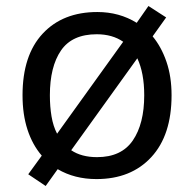

<svg xmlns="http://www.w3.org/2000/svg" viewBox="-20 -586 645 639"><path d="M551 -269Q551 -136 483.5 -63Q416 10 301 10Q228 10 172 -23L132 33L74 -6L119 -68Q88 -104 71.5 -154.5Q55 -205 55 -269Q55 -402 122 -474Q189 -546 304 -546Q377 -546 435 -510L474 -566L533 -528L488 -465Q517 -430 534 -380.5Q551 -331 551 -269ZM146 -269Q146 -231 151.5 -198.5Q157 -166 170 -141L390 -447Q354 -472 302 -472Q220 -472 183 -418Q146 -364 146 -269ZM460 -269Q460 -343 437 -392L217 -86Q251 -63 303 -63Q384 -63 422 -118.5Q460 -174 460 -269Z"/></svg>

Font: Noto Sans Lao
Style: Regular
Weight: 400
Designer: Monotype Design Team
Foundry: Monotype Imaging Inc.
Version: Version 2.003; ttfautohint (v1.8.4.7-5d5b)